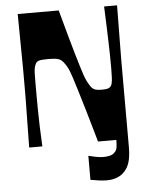

<svg xmlns="http://www.w3.org/2000/svg" viewBox="-60 -749 780 1003"><g transform="rotate(-5 330.0 -247.0)"><path d="M70 0Q71 -88 72 -143.5Q73 -199 73.5 -233Q74 -267 74 -286Q74 -305 74 -319Q74 -333 74 -350Q74 -367 74 -381Q74 -395 74 -414Q74 -433 73.5 -467Q73 -501 72.5 -556.5Q72 -612 71 -700H286Q308 -620 324 -561.5Q340 -503 352.5 -461.5Q365 -420 373 -393Q381 -366 387.5 -348.5Q394 -331 399.5 -320Q405 -309 411 -299Q422 -280 435 -274Q448 -268 474 -268Q496 -268 506 -271Q516 -274 522 -282Q526 -287 528.5 -297.5Q531 -308 532 -327Q533 -346 533 -377Q533 -405 532.5 -442.5Q532 -480 530.5 -523Q529 -566 527.5 -611.5Q526 -657 524 -700H592Q591 -612 590.5 -556.5Q590 -501 589.5 -467Q589 -433 589 -414Q589 -395 589 -381Q589 -367 589 -350Q589 -319 589 -294Q589 -269 589 -245Q589 -221 589 -194Q589 -167 589 -132Q589 -101 589 -81Q589 -61 589 -43.5Q589 -26 589 -6.5Q589 13 589 42Q589 80 583 108.5Q577 137 563 157Q547 181 520.5 193.5Q494 206 460 206Q440 206 418.5 203Q397 200 374 196V70Q394 75 414 79Q434 83 454 83Q471 83 487 79Q503 75 512 64Q522 55 524.5 39Q527 23 527 0H431Q404 -96 384 -163Q364 -230 350.5 -274.5Q337 -319 328 -346.5Q319 -374 312 -389Q305 -404 299.5 -412Q294 -420 288 -428Q276 -443 259 -447.5Q242 -452 209 -452Q173 -452 159.5 -447.5Q146 -443 141 -429Q137 -421 135 -410Q133 -399 132.5 -381Q132 -363 132 -331Q132 -308 132 -273Q132 -238 132.5 -195Q133 -152 134.5 -102.5Q136 -53 139 0Z"/></g></svg>

Font: Ojuju ExtraLight
Style: Bold
Weight: 700
Version: Version 1.000